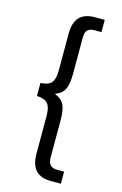

<svg xmlns="http://www.w3.org/2000/svg" viewBox="-125 -794 591 933"><g transform="rotate(15 170.0 -328.0)"><path d="M128.9 -26.4V-216.8Q128.9 -259.8 113.3 -278.3Q97.7 -295.9 58.6 -297.9V-363.3Q97.7 -365.2 113.3 -382.8Q128.9 -401.4 128.9 -444.3V-629.9Q128.9 -685.5 154.3 -712.9Q179.7 -740.2 231.4 -740.2H281.2V-678.7H246.1Q222.7 -678.7 210.9 -667Q200.2 -656.2 200.2 -627.9V-449.2Q200.2 -392.6 186.5 -367.2Q172.9 -341.8 139.6 -330.1Q172.9 -318.4 186.5 -293Q200.2 -267.6 200.2 -211.9V-28.3Q200.2 0 210.9 10.7Q223.6 23.4 246.1 23.4H281.2V84H231.4Q179.7 84 154.3 56.6Q128.9 29.3 128.9 -26.4Z"/></g></svg>

Font: Altinn-DIN
Style: Regular
Weight: 400
Designer: Charles Nix
Foundry: Altinn
Version: Version 2.00